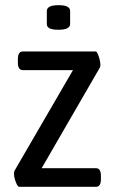

<svg xmlns="http://www.w3.org/2000/svg" viewBox="-20 -722 445 742"><path d="M54 0Q50 0 45.5 -8.5Q41 -17 37.5 -29Q34 -41 34 -51Q34 -56 36 -62L262 -451H68Q49 -451 49 -481V-493Q49 -523 68 -523H350Q354 -523 358 -513.5Q362 -504 365 -492Q368 -480 368 -471Q368 -465 366 -461L141 -72H351Q370 -72 370 -42V-30Q370 0 351 0ZM205 -607Q182 -607 171.5 -612.5Q161 -618 161 -629V-680Q161 -690 171.5 -696Q182 -702 207 -702Q230 -702 240.5 -696Q251 -690 251 -680V-629Q251 -619 240.5 -613Q230 -607 205 -607Z"/></svg>

Font: Asap Condensed VF Beta
Style: Regular
Weight: 400
Designer: Pablo Cosgaya
Foundry: Omnibus-Type
Version: Version 1.008